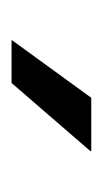

<svg xmlns="http://www.w3.org/2000/svg" viewBox="55 -778 174 324"><g transform="rotate(90 142.0 -616.0)"><path d="M48 -549.5 145 -683H235V-681.5L120 -548.5H48Z"/></g></svg>

Font: Anek Malayalam
Style: Regular
Weight: 400
Version: Version 1.003